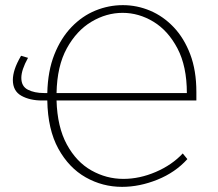

<svg xmlns="http://www.w3.org/2000/svg" viewBox="-20 -720 850 747"><path d="M455 7Q379 7 313.5 -30Q248 -67 207 -141.5Q166 -216 164 -329H144Q96 -329 63 -347.5Q30 -366 30 -409Q30 -428 37.5 -451Q45 -474 62 -503L89 -495Q63 -448 63 -417Q63 -384 88.5 -371Q114 -358 151 -358H164Q166 -444 191.5 -508Q217 -572 258.5 -615Q300 -658 351.5 -679Q403 -700 458 -700Q513 -700 564 -678.5Q615 -657 655.5 -614.5Q696 -572 720 -509Q744 -446 744 -362V-329H200Q203 -226 240 -158Q277 -90 335.5 -57Q394 -24 460 -24Q523 -24 586 -51Q649 -78 691 -123L709 -101Q662 -49 592.5 -21Q523 7 455 7ZM457 -670Q394 -670 336 -635.5Q278 -601 240 -532Q202 -463 200 -358H707Q707 -462 670.5 -531.5Q634 -601 577 -635.5Q520 -670 457 -670Z"/></svg>

Font: Bitter ExtraLight
Style: Regular
Weight: 200
Designer: Sol Matas, and Bitter project Authors
Foundry: Sol Matas
Version: Version 2.001